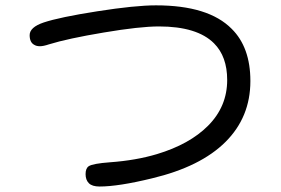

<svg xmlns="http://www.w3.org/2000/svg" viewBox="-20 -678 1040 711"><path d="M907.2 -377.9Q907.2 -502.9 837.9 -571.3Q752 -658.2 557.6 -658.2Q480.5 -658.2 340.3 -636.2Q200.2 -614.3 141.6 -594.7Q89.8 -577.1 89.8 -547.9Q89.8 -520.5 107.4 -511.7Q115.2 -506.8 127.9 -506.8Q140.6 -506.8 161.1 -513.7Q230.5 -535.2 364.3 -557.6Q498 -580.1 568.4 -580.1Q710 -580.1 772.5 -517.6Q821.3 -468.8 821.3 -381.8Q821.3 -283.2 750 -211.9Q681.6 -143.6 561.5 -107.4Q483.4 -84 387.7 -77.1Q323.2 -72.3 308.6 -62.5Q296.9 -54.7 296.9 -33.2Q296.9 -11.7 309.1 0.5Q321.3 12.7 348.6 12.7Q418.9 12.7 543 -17.6Q722.7 -60.5 814.9 -152.3Q907.2 -244.1 907.2 -377.9Z"/></svg>

Font: FakePearl
Style: Light
Weight: 350
Version: Version 1.2